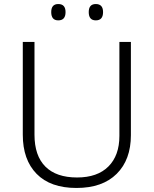

<svg xmlns="http://www.w3.org/2000/svg" viewBox="-20 -922 762 952"><path d="M629 -252Q629 -130 558.5 -60Q488 10 359 10Q230 10 161.5 -60Q93 -130 93 -254V-714H151V-254Q151 -150 205 -96Q259 -42 362 -42Q463 -42 517.5 -96.5Q572 -151 572 -248V-714H629ZM234 -862Q234 -902 269 -902Q305 -902 305 -862Q305 -821 269 -821Q234 -821 234 -862ZM420 -862Q420 -902 455 -902Q491 -902 491 -862Q491 -821 455 -821Q420 -821 420 -862Z"/></svg>

Font: Noto Sans Lao Looped Light
Style: Regular
Weight: 300
Designer: Mark Frömberg, Ben Mitchell
Foundry: The Fontpad Ltd
Version: Version 1.002; ttfautohint (v1.8.4.7-5d5b)